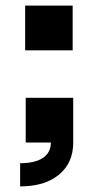

<svg xmlns="http://www.w3.org/2000/svg" viewBox="-20 -510 334 687"><path d="M162 0H242Q242 73 191 115Q140 157 52 157V74Q105 74 133.5 55Q162 36 162 0ZM72 -160H242V0H72ZM70 -490H240V-330H70Z"/></svg>

Font: Uncut Sans Variable
Style: Regular
Weight: 400
Designer: Kasper Nordkvist
Foundry: UNCUT.wtf
Version: Version 1.304;Glyphs 3.2 (3246)